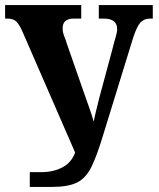

<svg xmlns="http://www.w3.org/2000/svg" viewBox="-20 -734 623 754"><path d="M97 0H186Q248 0 283 -17.5Q318 -35 340 -80.5Q362 -126 387 -210L502 -583Q517 -630 531.5 -645.5Q546 -661 569 -661H580V-714H368V-661H387Q440 -661 440 -620Q440 -607 434 -587.5Q428 -568 422 -543L370 -350Q363 -321 357.5 -299.5Q352 -278 348 -256Q340 -285 331 -309.5Q322 -334 310 -369L243 -561Q238 -578 232 -592.5Q226 -607 226 -623Q226 -661 269 -661H299V-714H0V-661H9Q33 -661 45 -648.5Q57 -636 69 -608L275 -135Q261 -96 225.5 -77Q190 -58 143 -58H97Z"/></svg>

Font: Noto Serif ExtraCondensed Extra
Style: Regular
Weight: 800
Width: 3
Designer: Monotype Design Team
Foundry: Monotype Imaging Inc.
Version: Version 1.002